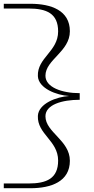

<svg xmlns="http://www.w3.org/2000/svg" viewBox="-20 -773 499 1014"><path d="M401 -246V-281C307 -281 220 -312 220 -373C220 -458 349 -500 349 -608C349 -718 250 -753 141 -753H0V-728H131C226 -728 287 -702 287 -607C287 -501 176 -468 180 -371C183 -306 279 -270 345 -266C279 -262 183 -226 180 -161C176 -64 287 -31 287 75C287 170 226 196 131 196H0V221H141C250 221 349 186 349 76C349 -32 220 -74 220 -159C220 -220 307 -246 401 -246Z"/></svg>

Font: Sprat Extended
Style: Regular
Weight: 400
Width: 9
Designer: Ethan Nakache
Foundry: Collletttivo
Version: Version 2.000;Glyphs 3.2 (3217)